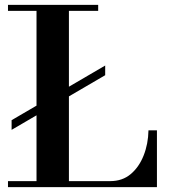

<svg xmlns="http://www.w3.org/2000/svg" viewBox="-20 -774 702 794"><path d="M28 -237V-277L415 -503V-463ZM13 0V-25H436Q486 -25 520.5 -54Q555 -83 574 -131Q593 -179 594 -235H629V0ZM131 -15V-754H265V-15ZM13 -729V-754H386V-729Z"/></svg>

Font: Libre Bodoni
Style: Regular
Weight: 400
Designer: Pablo Impallari, Rodrigo Fuenzalida
Foundry: Impallari Type
Version: Version 2.005;gftools[0.9.23]